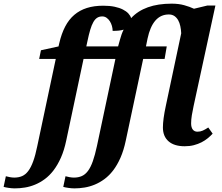

<svg xmlns="http://www.w3.org/2000/svg" viewBox="-159 -790 1215 1050"><path d="M920.9 -69.8Q936.5 -69.8 949.7 -75.7Q962.9 -81.5 980 -92.8L1003.9 -59.1Q992.2 -46.4 977.1 -33.9Q961.9 -21.5 942.9 -11.7Q923.8 -2 901.1 3.9Q878.4 9.8 851.1 9.8Q793.5 9.8 762.7 -17.3Q731.9 -44.4 731.9 -92.8Q731.9 -114.3 735.8 -144Q739.7 -173.8 748 -211.9L832 -607.9Q831.1 -628.4 827.1 -647Q823.2 -665.5 815.2 -679.7Q807.1 -693.8 794.7 -702.4Q782.2 -710.9 764.2 -710.9Q719.7 -710.9 690.7 -677.5Q661.6 -644 647.9 -579.1L639.2 -536.1H752.9L741.2 -467.8H624L528.8 -21Q517.6 32.2 500 72.3Q482.4 112.3 460.2 141.4Q438 170.4 412.1 189.5Q386.2 208.5 358.9 219.7Q331.5 231 303.2 235.6Q274.9 240.2 248 240.2Q240.7 240.2 231.9 239.5Q223.1 238.8 214.8 237.5Q206.5 236.3 199.2 234.9Q191.9 233.4 187 231.9L199.2 173.8Q207.5 176.3 220.7 178.7Q233.9 181.2 245.1 181.2Q269.5 181.2 288.3 172.9Q307.1 164.6 322 144.8Q336.9 125 348.6 91.8Q360.4 58.6 371.1 8.8L472.2 -467.8H297.9L203.1 -21Q191.9 32.2 174.1 72.3Q156.2 112.3 134 141.4Q111.8 170.4 85.9 189.5Q60.1 208.5 32.7 219.7Q5.4 231 -22.9 235.6Q-51.3 240.2 -78.1 240.2Q-85.4 240.2 -94.2 239.5Q-103 238.8 -111.3 237.5Q-119.6 236.3 -127 234.9Q-134.3 233.4 -139.2 231.9L-127 173.8Q-118.7 176.3 -105.5 178.7Q-92.3 181.2 -81.1 181.2Q-56.6 181.2 -37.8 172.9Q-19 164.6 -4.2 144.8Q10.7 125 22.7 91.8Q34.7 58.6 44.9 8.8L146 -467.8H55.2L64.9 -515.1L161.1 -536.1L165 -553.2Q177.2 -606 197.5 -644.8Q217.8 -683.6 247.3 -708.7Q276.9 -733.9 315.9 -746.3Q355 -758.8 405.8 -758.8Q440.9 -758.8 467.5 -753.2Q494.1 -747.6 512.9 -738Q531.7 -728.5 543 -716.3Q554.2 -704.1 558.1 -690.9Q630.9 -770 779.8 -770Q817.9 -770 847.9 -761.7Q877.9 -753.4 901.9 -742.2L975.1 -759.8H1019L899.9 -210.9Q894 -183.6 890.1 -159.9Q886.2 -136.2 886.2 -115.2Q886.2 -93.3 895.3 -81.5Q904.3 -69.8 920.9 -69.8ZM313 -536.1H486.8L497.1 -573.2Q501 -587.9 505.9 -601.6Q510.7 -615.2 517.1 -627.9Q504.9 -624 490.2 -622.6Q475.6 -621.1 457 -621.1Q457 -634.3 453.1 -648.2Q449.2 -662.1 441.9 -673.6Q434.6 -685.1 424.1 -692.6Q413.6 -700.2 399.9 -700.2Q384.3 -700.2 372.6 -692.9Q360.8 -685.5 351.6 -669.4Q342.3 -653.3 334.5 -627.2Q326.7 -601.1 318.8 -563Z"/></svg>

Font: Droid Serif
Style: Bold Italic
Weight: 700
Italic angle: -12°
Designer: Monotype Design team
Foundry: Monotype Imaging Inc.
Version: Version 1.03